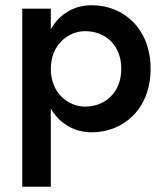

<svg xmlns="http://www.w3.org/2000/svg" viewBox="-20 -493 629 733"><path d="M174 220V-78C189 -53 207 -33 230 -18C259 2 292 12 331 12C451 12 555 -77 555 -230C555 -384 451 -473 331 -473C292 -473 259 -463 230 -443C207 -428 189 -407 174 -382V-460H65V220ZM443 -230C443 -139 380 -86 305 -86C242 -86 174 -136 174 -230C174 -324 242 -374 305 -374C380 -374 443 -323 443 -230Z"/></svg>

Font: Jost Medium
Style: Regular
Weight: 500
Version: Version 3.710